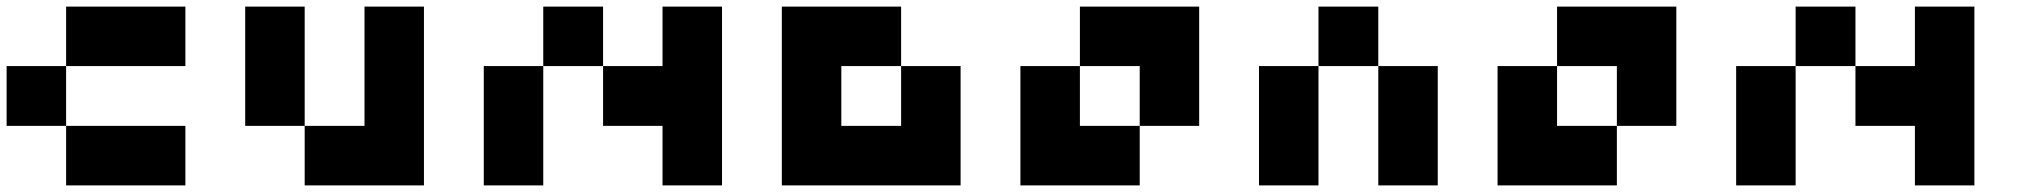

<svg xmlns="http://www.w3.org/2000/svg" viewBox="-20 -560 6165 580"><path d="M0 -360.4Q59.6 -360.4 179.7 -360.4Q179.7 -299.8 179.7 -179.7Q120.1 -179.7 0 -179.7Q0 -240.2 0 -360.4ZM179.7 -540Q299.8 -540 540 -540Q540 -480.5 540 -360.4Q419.9 -360.4 179.7 -360.4Q179.7 -419.9 179.7 -540ZM179.7 -179.7Q299.8 -179.7 540 -179.7Q540 -120.1 540 0Q419.9 0 179.7 0Q179.7 -59.6 179.7 -179.7Z M1081.1 -179.7Q1081.1 -299.8 1081.1 -540Q1140.6 -540 1260.7 -540Q1260.7 -360.4 1260.7 0Q1201.2 0 1081.1 0Q1020.5 0 900.4 0Q900.4 -59.6 900.4 -179.7Q960.9 -179.7 1081.1 -179.7ZM720.7 -540Q780.3 -540 900.4 -540Q900.4 -419.9 900.4 -179.7Q840.8 -179.7 720.7 -179.7Q720.7 -299.8 720.7 -540Z M1981.4 -360.4Q1981.4 -419.9 1981.4 -540Q2041 -540 2161.1 -540Q2161.1 -360.4 2161.1 0Q2101.6 0 1981.4 0Q1981.4 -59.6 1981.4 -179.7Q1921.9 -179.7 1801.8 -179.7Q1801.8 -240.2 1801.8 -360.4Q1861.3 -360.4 1981.4 -360.4ZM1441.4 -360.4Q1501 -360.4 1621.1 -360.4Q1621.1 -240.2 1621.1 0Q1561.5 0 1441.4 0Q1441.4 -120.1 1441.4 -360.4ZM1621.1 -540Q1681.6 -540 1801.8 -540Q1801.8 -480.5 1801.8 -360.4Q1741.2 -360.4 1621.1 -360.4Q1621.1 -419.9 1621.1 -540Z M2702.1 -179.7Q2702.1 -240.2 2702.1 -360.4Q2761.7 -360.4 2881.8 -360.4Q2881.8 -299.8 2881.8 -179.7Q2881.8 -120.1 2881.8 0Q2761.7 0 2521.5 0Q2461.9 0 2341.8 0Q2341.8 -120.1 2341.8 -360.4Q2341.8 -419.9 2341.8 -540Q2461.9 -540 2702.1 -540Q2702.1 -480.5 2702.1 -360.4Q2641.6 -360.4 2521.5 -360.4Q2521.5 -299.8 2521.5 -179.7Q2582 -179.7 2702.1 -179.7Z M3422.9 -540Q3482.4 -540 3602.5 -540Q3602.5 -419.9 3602.5 -179.7Q3543 -179.7 3422.9 -179.7Q3422.9 -240.2 3422.9 -360.4Q3362.3 -360.4 3242.2 -360.4Q3242.2 -419.9 3242.2 -540Q3302.7 -540 3422.9 -540ZM3242.2 -179.7Q3302.7 -179.7 3422.9 -179.7Q3422.9 -120.1 3422.9 0Q3362.3 0 3242.2 0Q3182.6 0 3062.5 0Q3062.5 -120.1 3062.5 -360.4Q3122.1 -360.4 3242.2 -360.4Q3242.2 -299.8 3242.2 -179.7Z M3783.2 -360.4Q3842.8 -360.4 3962.9 -360.4Q3962.9 -240.2 3962.9 0Q3903.3 0 3783.2 0Q3783.2 -120.1 3783.2 -360.4ZM3962.9 -540Q4023.4 -540 4143.6 -540Q4143.6 -480.5 4143.6 -360.4Q4083 -360.4 3962.9 -360.4Q3962.9 -419.9 3962.9 -540ZM4143.6 -360.4Q4203.1 -360.4 4323.2 -360.4Q4323.2 -240.2 4323.2 0Q4263.7 0 4143.6 0Q4143.6 -120.1 4143.6 -360.4Z M4864.3 -540Q4923.8 -540 5043.9 -540Q5043.9 -419.9 5043.9 -179.7Q4984.4 -179.7 4864.3 -179.7Q4864.3 -240.2 4864.3 -360.4Q4803.7 -360.4 4683.6 -360.4Q4683.6 -419.9 4683.6 -540Q4744.1 -540 4864.3 -540ZM4683.6 -179.7Q4744.1 -179.7 4864.3 -179.7Q4864.3 -120.1 4864.3 0Q4803.7 0 4683.6 0Q4624 0 4503.9 0Q4503.9 -120.1 4503.9 -360.4Q4563.5 -360.4 4683.6 -360.4Q4683.6 -299.8 4683.6 -179.7Z M5764.6 -360.4Q5764.6 -419.9 5764.6 -540Q5824.2 -540 5944.3 -540Q5944.3 -360.4 5944.3 0Q5884.8 0 5764.6 0Q5764.6 -59.6 5764.6 -179.7Q5705.1 -179.7 5585 -179.7Q5585 -240.2 5585 -360.4Q5644.5 -360.4 5764.6 -360.4ZM5224.6 -360.4Q5284.2 -360.4 5404.3 -360.4Q5404.3 -240.2 5404.3 0Q5344.7 0 5224.6 0Q5224.6 -120.1 5224.6 -360.4ZM5404.3 -540Q5464.8 -540 5585 -540Q5585 -480.5 5585 -360.4Q5524.4 -360.4 5404.3 -360.4Q5404.3 -419.9 5404.3 -540Z"/></svg>

Font: Pixelfont
Style: 5 px
Weight: 400
Designer: Eugene Lysy
Version: Version 1.0.2 (beta)